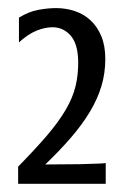

<svg xmlns="http://www.w3.org/2000/svg" viewBox="-20 -698 308 470"><path d="M24.4 -248V-290Q66.9 -333.5 95.5 -366.9Q124 -400.4 141.1 -429.7Q158.2 -459 165 -487.3Q171.9 -515.6 171.4 -548.8Q170.4 -591.8 152.3 -611.6Q134.3 -631.3 108.4 -631.3Q90.3 -631.3 69.6 -623Q48.8 -614.7 26.4 -594.2V-654.8Q49.8 -669.4 73.5 -673.8Q97.2 -678.2 117.2 -678.2Q141.1 -678.2 163.1 -670.9Q185.1 -663.6 201.7 -648.2Q218.3 -632.8 228 -609.4Q237.8 -585.9 237.8 -553.7Q237.8 -519 228.3 -487.3Q218.8 -455.6 200 -424.3Q181.2 -393.1 153.8 -361.3Q126.5 -329.6 90.8 -295.4Q123 -295.4 151.9 -295.9Q164.1 -295.9 176.8 -296.1Q189.5 -296.4 201.2 -296.9Q212.9 -297.4 222.7 -297.6Q232.4 -297.9 238.8 -298.8V-248Z"/></svg>

Font: Crushed
Style: Regular
Weight: 400
Width: 3
Designer: Astigmatic (AOETI)
Foundry: Astigmatic (AOETI)
Version: Version 001.000